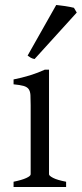

<svg xmlns="http://www.w3.org/2000/svg" viewBox="-20 -747 327 767"><path d="M34.2 0V-21Q67.4 -27.8 85 -35.9Q102.5 -43.9 102.5 -50.8V-327.1Q102.5 -352.1 101.6 -367.4Q100.6 -382.8 94.2 -391.4Q87.9 -399.9 74 -403.8Q60.1 -407.7 34.2 -410.2V-429.7Q49.3 -432.6 66.2 -436.8Q83 -440.9 99.6 -446Q116.2 -451.2 131.3 -457Q146.5 -462.9 159.2 -468.8H175.8V-50.8Q175.8 -44.9 192.1 -36.4Q208.5 -27.8 244.1 -21V0ZM118.2 -511.2Q109.4 -512.7 102.5 -516.6Q95.7 -520.5 90.3 -524.9L204.6 -727.1Q210.4 -726.6 220 -725.3Q229.5 -724.1 240 -722.7Q250.5 -721.2 260.3 -719.2Q270 -717.3 275.4 -715.8L286.6 -696.8Z"/></svg>

Font: Gentium Plus
Style: Regular
Weight: 400
Designer: J. Victor Gaultney, Annie Olsen, Iska Routamaa
Foundry: SIL International
Version: Version 1.510